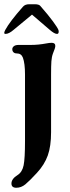

<svg xmlns="http://www.w3.org/2000/svg" viewBox="-44 -684 331 906"><path d="M10 182Q10 160 39 142Q61 128 67.5 96Q74 64 74 -19V-332Q74 -385 64 -412Q60 -422 53 -427Q46 -432 34 -432Q25 -432 19.5 -437.5Q14 -443 14 -452Q14 -460 21.5 -466Q29 -472 44 -472H102Q137 -472 174 -479Q189 -482 200 -482Q217 -482 217 -467Q217 -458 206 -432Q200 -416 198.5 -395Q197 -374 197 -332V-60Q197 6 181.5 49.5Q166 93 130 132Q95 170 75.5 186Q56 202 33 202Q10 202 10 182ZM-24 -529Q-24 -533 -19 -543Q2 -582 64 -652Q74 -664 94 -664H120Q142 -664 148 -654Q184 -613 206 -583Q228 -553 232 -542Q233 -539 233 -535Q233 -524 225 -524Q213 -524 191 -543L107 -615L20 -543Q-2 -524 -18 -524Q-24 -524 -24 -529Z"/></svg>

Font: Raigarh Medium
Style: Regular
Weight: 500
Designer: jaikishan Patel
Foundry: MagicType
Version: Version 1.000